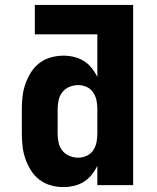

<svg xmlns="http://www.w3.org/2000/svg" viewBox="-20 -755 640 783"><path d="M239 8Q213 8 187.5 1Q162 -6 141 -22Q120 -38 106 -60.5Q92 -83 83.5 -107.5Q75 -132 72 -158Q69 -184 69 -210V-310Q69 -336 72 -362Q75 -388 83.5 -412.5Q92 -437 106 -459.5Q120 -482 141 -498Q162 -514 187.5 -521Q213 -528 239 -528Q260 -528 281.5 -523Q303 -518 321.5 -506.5Q340 -495 354 -477.5Q368 -460 377 -441V-615H122V-735H523V0H377V-79Q368 -60 354 -42.5Q340 -25 321.5 -13.5Q303 -2 281.5 3Q260 8 239 8ZM299 -112Q317 -112 333.5 -119.5Q350 -127 360 -142Q370 -157 373.5 -174.5Q377 -192 377 -210V-310Q377 -328 373.5 -345.5Q370 -363 360 -378Q350 -393 333.5 -400.5Q317 -408 299 -408Q281 -408 263.5 -401Q246 -394 234.5 -379.5Q223 -365 219 -346.5Q215 -328 215 -310V-210Q215 -192 219 -173.5Q223 -155 234.5 -140.5Q246 -126 263.5 -119Q281 -112 299 -112Z"/></svg>

Font: Iosevka Custom Heavy Extended
Style: Regular
Weight: 900
Width: 7
Monospace: yes
Designer: Belleve Invis
Foundry: Belleve Invis
Version: Version 11.2.4; ttfautohint (v1.8.4)